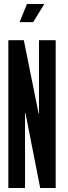

<svg xmlns="http://www.w3.org/2000/svg" viewBox="-20 -935 340 955"><path d="M21.5 0H104.5V-358L104 -373H106L109.5 -357.5L180 0H257V-735H174V-384L174.5 -369.5H172.5L170 -380.5L98.5 -735H21.5ZM77.5 -825H145L200.5 -915H114Z"/></svg>

Font: League Gothic SemiCondensed
Style: Regular
Weight: 400
Width: 4
Designer: The League of Moveable Type
Version: Version 1.600; ttfautohint (v1.8.3)